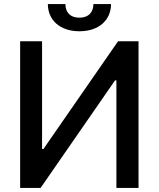

<svg xmlns="http://www.w3.org/2000/svg" viewBox="-20 -932 787 952"><path d="M79.9 -727.3V0H181.1L550.4 -533.4H557.2V0H666.9V-727.3H565.3L195.3 -193.2H188.6V-727.3ZM217.3 -911.9C217.3 -832 278.1 -777 373.6 -777C469.8 -777 530.5 -832 530.5 -911.9H443.2C443.2 -876.1 423.3 -844.5 373.6 -844.5C323.2 -844.5 304.3 -876.4 304.3 -911.9Z"/></svg>

Font: Magic Ui Pro Medium
Style: Regular
Weight: 500
Designer: Stefan Endress, Andreas Faust
Version: Version 1.000;FEAKit 1.0